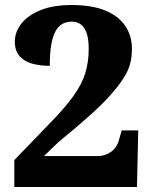

<svg xmlns="http://www.w3.org/2000/svg" viewBox="-20 -744 607 764"><path d="M37 0V-107L174 -249Q238 -314 272.5 -362.5Q307 -411 320 -455Q333 -499 333 -549Q333 -591 324 -614.5Q315 -638 300 -648Q285 -658 266 -658Q237 -658 217.5 -641Q198 -624 188 -585.5Q178 -547 178 -482Q142 -482 110.5 -490Q79 -498 59 -519.5Q39 -541 39 -579Q39 -615 63.5 -648Q88 -681 138.5 -702.5Q189 -724 266 -724Q345 -724 398 -702.5Q451 -681 478 -641.5Q505 -602 505 -550Q505 -522 499 -495Q493 -468 475 -438.5Q457 -409 425 -372Q393 -335 341 -288Q289 -241 213 -179L155 -123H372Q396 -123 420.5 -139Q445 -155 454 -189L464 -225H530L525 0Z"/></svg>

Font: Noto Rashi Hebrew ExtraBold
Style: Regular
Weight: 800
Version: Version 1.006